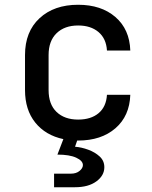

<svg xmlns="http://www.w3.org/2000/svg" viewBox="-20 -580 640 806"><path d="M207 206V149H278Q300 149 314 137.5Q328 126 328 113Q328 95 300 82Q272 69 221 69L246 4Q171 -12 128 -65.5Q85 -119 85 -202V-349Q85 -447 146 -503.5Q207 -560 308 -560Q405 -560 464.5 -508.5Q524 -457 527 -368H429Q426 -418 393.5 -445.5Q361 -473 308 -473Q251 -473 217.5 -440.5Q184 -408 184 -349V-202Q184 -142 217.5 -110Q251 -78 308 -78Q362 -78 394 -105Q426 -132 429 -182H527Q524 -93 464.5 -41.5Q405 10 308 10Q306 10 304 10L295 36Q322 38 350.5 48.5Q379 59 398.5 77Q418 95 418 122Q418 157 384.5 181.5Q351 206 295 206Z"/></svg>

Font: JetBrains Mono NL Medium
Style: Regular
Weight: 500
Monospace: yes
Designer: Philipp Nurullin, Konstantin Bulenkov
Foundry: JetBrains
Version: Version 2.305; ttfautohint (v1.8.4.7-5d5b)